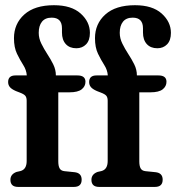

<svg xmlns="http://www.w3.org/2000/svg" viewBox="-20 -736 693 756"><path d="M209.5 -100.5Q209.5 -82.5 214.8 -73Q220 -63.5 234 -62L273.5 -58Q301.5 -55 301.5 -28.5Q301.5 0 271 0H51.5Q21 0 21 -28Q21 -50 45 -59L60.5 -62.5Q85 -69 85 -102V-339.5Q85 -352.5 79.5 -359Q74 -365.5 58 -371.5L42.5 -377.5Q25.5 -385 18.8 -393.2Q12 -401.5 12 -413Q12 -439 41 -439H85.5Q84 -460.5 71.5 -480Q59 -499.5 47 -524.2Q35 -549 35 -585.5Q35 -642.5 75.8 -679Q116.5 -715.5 192.5 -715.5Q261 -715.5 297.5 -682.8Q334 -650 334 -606.5Q334 -577 319 -561.5Q304 -546 280.5 -546Q254 -546 239 -562.5Q224 -579 224 -608V-624.5Q224 -666.5 183.5 -666.5Q158 -666.5 145.2 -650.5Q132.5 -634.5 132.5 -607Q132.5 -585 142.8 -564.2Q153 -543.5 166.2 -523.2Q179.5 -503 189.8 -482.2Q200 -461.5 200 -439H285Q316.5 -439 316.5 -414Q316.5 -396 301.5 -384.2Q286.5 -372.5 253.5 -372.5H209.5ZM528.5 -100.5Q528.5 -82.5 533.8 -73Q539 -63.5 553 -62L592.5 -58Q620.5 -55 620.5 -28.5Q620.5 0 590 0H370.5Q340 0 340 -28Q340 -50 364 -59L379.5 -62.5Q404 -69 404 -102V-339.5Q404 -352.5 398.5 -359Q393 -365.5 377 -371.5L361.5 -377.5Q344.5 -385 337.8 -393.2Q331 -401.5 331 -413Q331 -439 360 -439H404.5Q403 -460.5 390.5 -480Q378 -499.5 366 -524.2Q354 -549 354 -585.5Q354 -642.5 394.8 -679Q435.5 -715.5 511.5 -715.5Q580 -715.5 616.5 -682.8Q653 -650 653 -606.5Q653 -577 638 -561.5Q623 -546 599.5 -546Q573 -546 558 -562.5Q543 -579 543 -608V-624.5Q543 -666.5 502.5 -666.5Q477 -666.5 464.2 -650.5Q451.5 -634.5 451.5 -607Q451.5 -585 461.8 -564.2Q472 -543.5 485.2 -523.2Q498.5 -503 508.8 -482.2Q519 -461.5 519 -439H604Q635.5 -439 635.5 -414Q635.5 -396 620.5 -384.2Q605.5 -372.5 572.5 -372.5H528.5Z"/></svg>

Font: Fraunces 144pt SuperSoft SemiBold
Style: Regular
Weight: 600
Version: Version 1.000;[b76b70a41]